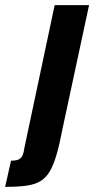

<svg xmlns="http://www.w3.org/2000/svg" viewBox="-126 -530 367 748"><path d="M-106 198 -83 96Q-62 96 -52 90.5Q-42 85 -37.5 74Q-33 63 -31 46L87 -510H221L119 -35Q107 28 95 70Q83 112 68 137.5Q53 163 31 176Q9 189 -24 193.5Q-57 198 -106 198Z"/></svg>

Font: Saira ExtraCondensed Black
Style: Italic
Weight: 900
Width: 2
Italic angle: -12°
Designer: Hector Gatti with collaboration of the Omnibus-Type team
Foundry: Omnibus-Type
Version: Version 1.101